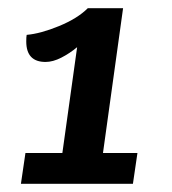

<svg xmlns="http://www.w3.org/2000/svg" viewBox="-20 -730 419 468"><path d="M315 -357 304 -282H31L42 -357H132L168 -615Q150 -600 129.5 -589.5Q109 -579 91 -579Q44 -579 44 -629Q44 -640 45 -645Q79 -648 124 -666.5Q169 -685 194 -710H280L231 -357Z"/></svg>

Font: Krub SemiBold
Style: Italic
Weight: 600
Italic angle: -8°
Designer: Ekaluck Peanpanawate
Foundry: Cadson Demak Co.,Ltd.
Version: Version 1.000; ttfautohint (v1.6)